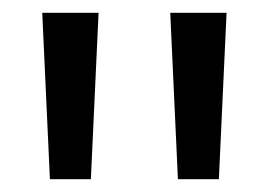

<svg xmlns="http://www.w3.org/2000/svg" viewBox="-20 -720 420 300"><path d="M322 -440H258L246 -700H334ZM122 -440H58L46 -700H134Z"/></svg>

Font: Tilda Sans Medium
Style: Regular
Weight: 500
Designer: ParaType Ltd
Foundry: ParaType Ltd
Version: Version 1.009